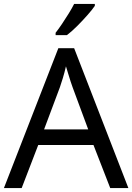

<svg xmlns="http://www.w3.org/2000/svg" viewBox="-20 -964 679 984"><path d="M545 0 459 -221H176L91 0H0L279 -717H360L638 0ZM352 -517Q349 -525 342 -546Q335 -567 328.5 -589.5Q322 -612 318 -624Q311 -593 302 -563.5Q293 -534 287 -517L206 -301H432ZM466 -934Q454 -916 429 -887.5Q404 -859 375.5 -830.5Q347 -802 323 -784H265V-796Q280 -815 297.5 -841Q315 -867 332 -894.5Q349 -922 360 -944H466Z"/></svg>

Font: Noto Sans Rejang
Style: Regular
Weight: 400
Designer: Monotype Design Team
Foundry: Monotype Imaging Inc.
Version: Version 2.001; ttfautohint (v1.8.4.7-5d5b)